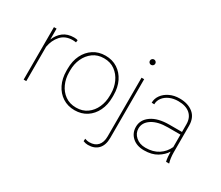

<svg xmlns="http://www.w3.org/2000/svg" viewBox="-152 -1091 1925 1674"><g transform="rotate(30 810.0 -254.0)"><path d="M319.8 -532.7 316.9 -509.3Q309.1 -510.3 300.5 -511.2Q292 -512.2 282.7 -512.2Q209 -512.2 166 -464.6Q123 -417 110.4 -345.7V0H84V-528.3H110.4V-418.5Q132.3 -473.6 175 -505.9Q217.8 -538.1 282.7 -538.1Q294.9 -538.1 304.2 -536.6Q313.5 -535.2 319.8 -532.7Z M368.7 -253.9V-274.4Q368.7 -352.1 397.9 -411.4Q427.2 -470.7 479.2 -504.4Q531.2 -538.1 599.6 -538.1Q668.9 -538.1 720.9 -504.4Q772.9 -470.7 802 -411.4Q831.1 -352.1 831.1 -274.4V-253.9Q831.1 -176.8 802 -117.2Q772.9 -57.6 721.2 -23.9Q669.4 9.8 600.6 9.8Q531.7 9.8 479.5 -23.9Q427.2 -57.6 397.9 -117.2Q368.7 -176.8 368.7 -253.9ZM395 -274.4V-253.9Q395 -190.9 419.4 -136.7Q443.8 -82.5 489.7 -49.6Q535.6 -16.6 600.6 -16.6Q665 -16.6 710.7 -49.6Q756.3 -82.5 780.5 -136.7Q804.7 -190.9 804.7 -253.9V-274.4Q804.7 -336.4 780.3 -390.4Q755.9 -444.3 710.2 -478Q664.6 -511.7 599.6 -511.7Q535.2 -511.7 489.5 -478Q443.8 -444.3 419.4 -390.4Q395 -336.4 395 -274.4Z M954.6 -693.4Q954.6 -704.6 962.4 -712.6Q970.2 -720.7 981.4 -720.7Q992.7 -720.7 1000.7 -712.6Q1008.8 -704.6 1008.8 -693.4Q1008.8 -682.1 1000.7 -674.3Q992.7 -666.5 981.4 -666.5Q970.2 -666.5 962.4 -674.3Q954.6 -682.1 954.6 -693.4ZM965.8 -528.3H992.2V63Q992.2 135.7 955.3 174.6Q918.5 213.4 853 213.4Q829.1 213.4 805.2 203.6L806.6 178.2Q814.5 181.2 826.9 184.1Q839.4 187 853 187Q907.2 187 936.5 154.5Q965.8 122.1 965.8 63Z M1517.6 0Q1512.7 -19 1510.3 -45.7Q1507.8 -72.3 1507.8 -96.7Q1481.4 -53.7 1429.9 -22Q1378.4 9.8 1299.8 9.8Q1226.1 9.8 1181.6 -30.5Q1137.2 -70.8 1137.2 -133.8Q1137.2 -204.6 1201.9 -249.8Q1266.6 -294.9 1381.3 -294.9H1507.8V-372.1Q1507.8 -438 1465.8 -474.9Q1423.8 -511.7 1346.7 -511.7Q1298.8 -511.7 1260.5 -494.9Q1222.2 -478 1200 -448.7Q1177.7 -419.4 1177.7 -382.8L1151.4 -383.8Q1151.4 -425.3 1176.5 -460.2Q1201.7 -495.1 1245.8 -516.6Q1290 -538.1 1346.7 -538.1Q1429.2 -538.1 1481.7 -496.3Q1534.2 -454.6 1534.2 -371.1V-106.4Q1534.2 -78.1 1537.8 -49.3Q1541.5 -20.5 1547.9 -4.4V0ZM1299.8 -16.1Q1376.5 -16.1 1429 -50.3Q1481.4 -84.5 1507.8 -142.6V-268.1H1382.8Q1280.8 -268.1 1222.2 -230Q1163.6 -191.9 1163.6 -131.8Q1163.6 -84 1201.7 -50Q1239.7 -16.1 1299.8 -16.1Z"/></g></svg>

Font: Vazirmatn FD Thin
Style: Regular
Weight: 100
Designer: Saber Rastikerdar
Foundry: Saber Rastikerdar
Version: Version 33.003